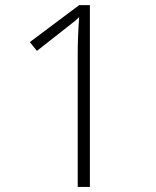

<svg xmlns="http://www.w3.org/2000/svg" viewBox="-20 -734 611 754"><path d="M97.2 -568.8 291 -713.9H333V0H285.2V-520Q285.2 -590.8 291 -667Q283.7 -659.7 275.9 -652.8Q268.1 -646 125 -534.2Z"/></svg>

Font: Open Sans Light
Style: Regular
Weight: 300
Foundry: Ascender Corporation
Version: Version 1.10